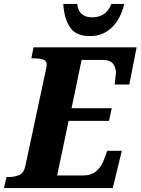

<svg xmlns="http://www.w3.org/2000/svg" viewBox="-43 -954 713 974"><path d="M-23 0 -10 -56H2Q31 -56 55 -66.5Q79 -77 86 -114L189 -596Q191 -604 192.5 -612.5Q194 -621 194 -626Q194 -646 175.5 -652Q157 -658 127 -658H116L127 -714H650L613 -525H539Q539 -529 540.5 -542.5Q542 -556 543.5 -569Q545 -582 545 -585Q545 -612 530 -631Q515 -650 479 -650H371L320 -405H524L510 -341H305L247 -64H379Q423 -64 448.5 -88.5Q474 -113 485 -146L501 -189H575L529 0ZM412 -771Q341 -771 311.5 -816.5Q282 -862 278 -934H349Q352 -899 372 -882.5Q392 -866 425 -866Q458 -866 483 -882Q508 -898 522 -934H587Q579 -895 558 -857.5Q537 -820 500.5 -795.5Q464 -771 412 -771Z"/></svg>

Font: Noto Serif SemiCondensed ExtraBold
Style: Italic
Weight: 800
Width: 4
Italic angle: -12°
Designer: Monotype Design Team
Foundry: Monotype Imaging Inc.
Version: Version 2.014; ttfautohint (v1.8.4.7-5d5b)